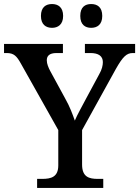

<svg xmlns="http://www.w3.org/2000/svg" viewBox="-24 -932 690 952"><path d="M428 -794C458 -794 483 -810 483 -853C483 -897 458 -912 428 -912C398 -912 374 -897 374 -853C374 -810 398 -794 428 -794ZM234 -794C263 -794 289 -810 289 -853C289 -897 263 -912 234 -912C204 -912 179 -897 179 -853C179 -810 204 -794 234 -794ZM160 0H488V-45H461C418 -45 383 -54 383 -116V-287L551 -591C585 -651 604 -669 634 -669H646V-714H397V-669H425C464 -669 486 -654 486 -624C486 -609 482 -588 468 -564L406 -449C384 -407 359 -363 347 -334C336 -365 322 -404 299 -444L225 -580C217 -595 208 -615 208 -633C208 -653 219 -669 256 -669H288V-714H-4V-669H9C45 -669 59 -654 80 -616L265 -287V-112C265 -54 229 -45 185 -45H160Z"/></svg>

Font: Noto Serif Gurmukhi Medium
Style: Regular
Weight: 500
Designer: Vaibhav Singh and the Monotype Design Team
Foundry: Monotype Imaging Inc.
Version: Version 2.004